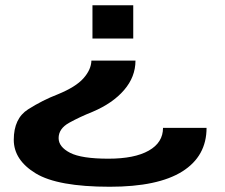

<svg xmlns="http://www.w3.org/2000/svg" viewBox="-20 -606 856 732"><path d="M496.5 -375H328.5Q327.5 -340.5 298.2 -307.5Q269 -274.5 200.5 -246.5Q142 -224 87.2 -189.2Q32.5 -154.5 32.5 -73Q32.5 4 116.2 55Q200 106 398.5 106Q582 106 674.8 47.8Q767.5 -10.5 767.5 -118.5H601.5Q601.5 -62.5 547.2 -31.8Q493 -1 393.5 -1Q290.5 -1 247 -23.5Q203.5 -46 203.5 -79.5Q203.5 -115.5 243.5 -137.8Q283.5 -160 333.5 -180Q410 -212.5 453.2 -262.8Q496.5 -313 496.5 -375ZM488 -459V-586H332.5V-459Z"/></svg>

Font: Anybody ExtraExpanded SemiBold
Style: Regular
Weight: 600
Width: 8
Version: Version 1.113;gftools[0.9.25]